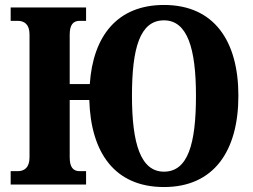

<svg xmlns="http://www.w3.org/2000/svg" viewBox="-20 -744 1019 774"><path d="M641 10C842 10 941 -135 941 -358C941 -579 843 -724 641 -724C453 -724 355 -599 342 -405H261V-605C261 -645 276 -660 301 -660H327V-714H23V-660H51C79 -660 99 -645 99 -605V-110C99 -69 79 -54 51 -54H23V0H327V-54H301C276 -54 261 -69 261 -109V-341H340C346 -128 443 10 641 10ZM641 -52C547 -52 512 -165 512 -358C512 -550 544 -662 641 -662C735 -662 770 -550 770 -358C770 -165 738 -52 641 -52Z"/></svg>

Font: Noto Serif Condensed ExtraBold
Style: Regular
Weight: 800
Width: 3
Designer: Monotype Design Team
Foundry: Monotype Imaging Inc.
Version: Version 2.013